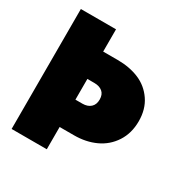

<svg xmlns="http://www.w3.org/2000/svg" viewBox="-154 -787 884 915"><g transform="rotate(30 288.5 -330.0)"><path d="M32 -660H225.5V-537.5H305Q371 -537.5 422.8 -515.8Q474.5 -494 506.5 -447.2Q538.5 -400.5 538.5 -334.5Q538.5 -268.5 506.8 -219.8Q475 -171 422.5 -146.8Q370 -122.5 305 -122.5H225.5V0H32ZM225.5 -273H264Q292 -273 308.8 -288Q325.5 -303 325.5 -331Q325.5 -359 308.8 -373Q292 -387 264 -387H225.5Z"/></g></svg>

Font: League Spartan Black
Style: Regular
Weight: 900
Foundry: The League of Moveable Type
Version: Version 2.002